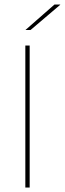

<svg xmlns="http://www.w3.org/2000/svg" viewBox="-20 -844 291 864"><path d="M113.5 -639V0H94V-639ZM95 -709.5 225 -823.5H251V-822.5L117.5 -709H95Z"/></svg>

Font: Anek Devanagari Thin
Style: Regular
Weight: 250
Designer: Kailash Malviya (Devanagari) & Yesha Goshar (Latin)
Foundry: Ek Type
Version: Version 1.003